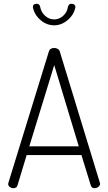

<svg xmlns="http://www.w3.org/2000/svg" viewBox="-20 -989 569 1009"><path d="M50 0Q44 0 37.5 -3Q31 -6 27 -10.5Q23 -15 23 -22Q23 -25 24 -28L237 -719Q240 -729 248 -733Q256 -737 265 -737Q274 -737 282.5 -732.5Q291 -728 294 -719L505 -28Q506 -25 506 -22Q506 -17 501.5 -11.5Q497 -6 490.5 -3Q484 0 477 0Q470 0 464.5 -3.5Q459 -7 457 -15L408 -174H120L72 -15Q70 -7 64 -3.5Q58 0 50 0ZM134 -220H394L265 -647ZM265 -856Q225 -856 193 -883.5Q161 -911 153 -950Q152 -959 157 -964Q162 -969 170 -969H174Q181 -969 185.5 -964.5Q190 -960 191 -953Q196 -925 217 -906Q238 -887 265 -887Q291 -887 312 -906Q333 -925 337 -953Q339 -960 343 -964.5Q347 -969 354 -969H358Q366 -969 371.5 -963.5Q377 -958 376 -950Q368 -911 335.5 -883.5Q303 -856 265 -856Z"/></svg>

Font: Dosis ExtraLight Light
Style: Regular
Weight: 300
Version: Version 3.001; ttfautohint (v1.8.2)